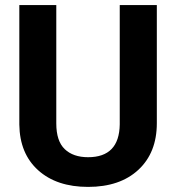

<svg xmlns="http://www.w3.org/2000/svg" viewBox="-20 -731 698 761"><path d="M601.6 -710.9V-242.7Q601.6 -126 528.6 -58.1Q455.6 9.8 329.1 9.8Q204.6 9.8 131.3 -56.2Q58.1 -122.1 56.6 -237.3V-710.9H203.1V-241.7Q203.1 -171.9 236.6 -139.9Q270 -107.9 329.1 -107.9Q452.6 -107.9 454.6 -237.8V-710.9Z"/></svg>

Font: Robotiche
Style: Bold
Weight: 700
Designer: Google
Version: Version 2.001150; 2014